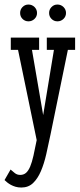

<svg xmlns="http://www.w3.org/2000/svg" viewBox="-48 -632 354 854"><path d="M46.9 202.1Q32.7 202.1 21.2 198.7Q9.8 195.3 0.7 190.4Q-8.3 185.5 -15.6 179.7Q-22.9 173.8 -27.8 168.9L-1 122.1Q8.3 130.4 18.3 138.2Q28.3 146 42 146Q57.1 146 67.6 137Q78.1 127.9 86.2 108.9Q94.2 89.8 100.8 60.5Q107.4 31.2 115.2 -8.8L32.2 -410.2H0V-464.8H126V-410.2H94.2L144 -120.1L191.9 -410.2H160.2V-464.8H286.1V-410.2H253.9L176.8 -34.2Q167.5 11.2 157.7 54Q147.9 96.7 133.8 129.6Q119.6 162.6 98.9 182.4Q78.1 202.1 46.9 202.1ZM41.5 -574.2Q41.5 -589.8 52.2 -600.8Q63 -611.8 78.6 -611.8Q94.2 -611.8 105.5 -600.8Q116.7 -589.8 116.7 -574.2Q116.7 -558.6 105.5 -547.9Q94.2 -537.1 78.6 -537.1Q63 -537.1 52.2 -547.9Q41.5 -558.6 41.5 -574.2ZM170.4 -574.2Q170.4 -589.8 181.2 -600.8Q191.9 -611.8 207.5 -611.8Q223.1 -611.8 234.4 -600.8Q245.6 -589.8 245.6 -574.2Q245.6 -558.6 234.4 -547.9Q223.1 -537.1 207.5 -537.1Q191.9 -537.1 181.2 -547.9Q170.4 -558.6 170.4 -574.2Z"/></svg>

Font: Stint Ultra Condensed
Style: Regular
Weight: 400
Width: 1
Designer: Astigmatic (AOETI)
Foundry: Astigmatic (AOETI)
Version: Version 1.000